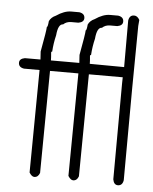

<svg xmlns="http://www.w3.org/2000/svg" viewBox="-50 -722 599 750"><g transform="rotate(5 250.0 -347.0)"><path d="M462.9 -396 461.4 -35.2Q458 -13.7 439.9 -13.7Q424.3 -13.7 420.4 -35.2L421.9 -412.1Q421.9 -425.3 422.4 -435.5H289.6L285.6 -35.2Q279.3 -17.6 264.2 -17.6Q254.4 -17.6 244.6 -33.2L248.5 -435.5H137.2L133.3 -35.2Q127 -17.6 111.8 -17.6Q102.1 -17.6 92.3 -33.2L96.2 -435.5H35.2Q13.7 -439 13.7 -457Q13.7 -472.7 35.2 -476.6H96.2L94.2 -507.8Q109.9 -591.8 109.9 -605.5Q113.8 -605.5 115.7 -628.9Q123 -644.5 141.1 -652.3Q172.4 -673.8 199.7 -673.8H231.4Q252.9 -670.4 252.9 -652.3Q252.9 -636.7 231.4 -632.8H203.6Q184.6 -632.8 172.4 -621.1Q152.8 -621.1 148.9 -576.2Q141.1 -544.4 139.2 -511.7Q135.3 -511.2 135.3 -507.8Q137.2 -487.8 137.2 -476.6H248.5L246.6 -507.8Q262.2 -591.8 262.2 -605.5Q266.1 -605.5 268.1 -628.9Q275.4 -644.5 293.5 -652.3Q324.7 -673.8 352.1 -673.8H383.8Q405.3 -670.4 405.3 -652.3Q405.3 -636.7 383.8 -632.8H356Q336.9 -632.8 324.7 -621.1Q305.2 -621.1 301.3 -576.2Q293.5 -544.4 291.5 -511.7Q287.6 -511.2 287.6 -507.8Q289.6 -487.8 289.6 -476.6L424.3 -475.6V-658.2Q427.7 -679.7 445.8 -679.7Q459 -679.7 467.3 -664.1L465.3 -640.6Q462.9 -411.6 462.9 -396Z"/></g></svg>

Font: CEF Fonts CJK Mono
Style: Regular
Weight: 400
Designer: PartyBoss (派对大魔王)
Version: Release 2.25